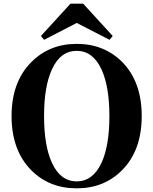

<svg xmlns="http://www.w3.org/2000/svg" viewBox="-20 -1006 835 1046"><path d="M220 -789 203 -810 364 -986H433L594 -810L577 -789L398 -881ZM533 -119Q576 -212 576 -374Q576 -534 533 -628Q486 -729 398 -729Q309 -729 263 -628Q220 -535 220 -374Q220 -212 263 -119Q309 -18 398 -18Q486 -18 533 -119ZM646 -668Q752 -560 752 -374Q752 -187 646 -80Q548 20 398 20Q248 20 150 -79Q43 -187 43 -374Q43 -559 150 -667Q249 -767 398 -767Q547 -767 646 -668Z"/></svg>

Font: Source Han Serif CN Heavy
Style: Regular
Weight: 900
Designer: Ryoko NISHIZUKA  (kana & ideographs); Frank Grießhammer (Latin, Greek & Cyrillic); Wenlong ZHANG  (bopomofo); Sandoll Co
Foundry: Adobe Systems Incorporated
Version: Version 1.000;PS 1;hotconv 16.6.53;makeotf.lib2.5.65590